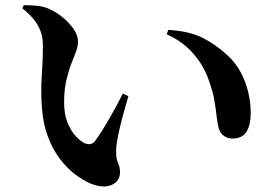

<svg xmlns="http://www.w3.org/2000/svg" viewBox="-20 -716 1040 725"><path d="M322.8 -22.6Q292.3 -35.6 261.8 -59.1Q231.3 -82.6 205 -117.7Q178.6 -152.8 160.8 -200.3Q142.9 -247.7 138.5 -307.7Q133.4 -367 137.7 -429.5Q142.1 -491.9 142.1 -543.5Q142.1 -572.7 133.8 -596.4Q125.6 -620.1 108.4 -641.7Q91.1 -663.4 64.5 -684.5L69.7 -696.4Q89.6 -696.8 115.9 -694.6Q142.3 -692.5 164.2 -683.1Q189.4 -672.4 214.9 -652Q240.3 -631.5 257.5 -607.1Q274.6 -582.8 274.6 -559.2Q274.6 -541 266.6 -520.1Q258.6 -499.2 248.3 -472.8Q238.1 -446.3 230.1 -411.2Q222.1 -376.1 222.1 -328.7Q222.1 -285.4 234.8 -253.6Q247.6 -221.7 265.9 -202Q284.2 -182.3 299.9 -175.1Q310.9 -170.6 321.1 -172.1Q331.3 -173.6 339.5 -184.3Q364.7 -219.3 391.5 -265.8Q418.3 -312.3 443.8 -362.4L464.8 -353.1Q453.5 -315.1 443.1 -276.1Q432.6 -237 426.2 -205.3Q419.8 -173.7 418.7 -155.7Q417.8 -125.8 421.6 -112.4Q425.5 -98.9 429.3 -90.5Q433.2 -82 433.2 -65.7Q433.2 -31.8 401.8 -17.8Q370.4 -3.9 322.8 -22.6ZM857.4 -192.8Q841.5 -192.8 827 -201.8Q812.5 -210.8 806.1 -231.1Q800.4 -252.4 797.7 -278.7Q795 -305 789.3 -338Q783.6 -371.1 768.4 -412.9Q749.6 -468.2 709.7 -513.8Q669.9 -559.4 610 -586.3L614.9 -603.1Q693.8 -598.8 744.2 -573.6Q794.6 -548.5 838.5 -507.5Q869.4 -479.7 888.8 -443.3Q908.2 -406.9 917.4 -367.6Q926.7 -328.3 926.7 -289.7Q926.7 -242.9 910.2 -217.8Q893.7 -192.8 857.4 -192.8Z"/></svg>

Font: Noto Serif KR ExtraLight
Style: Regular
Weight: 200
Designer: Ryoko NISHIZUKA 西塚涼子 (kana & ideographs); Frank Grießhammer (Latin, Greek & Cyrillic); Wenlong ZHANG 张文龙 (bopomofo); San
Foundry: Adobe
Version: Version 2.002-H1;hotconv 1.1.0;makeotfexe 2.6.0